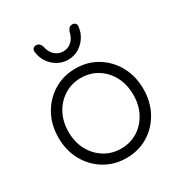

<svg xmlns="http://www.w3.org/2000/svg" viewBox="-172 -855 939 991"><g transform="rotate(-30 297.5 -359.0)"><path d="M550.5 -255.8Q550.5 -179.8 517.4 -119.5Q484.2 -59.2 427.2 -24.6Q370.2 10 298 10Q226.5 10 169.1 -24.6Q111.8 -59.2 78.2 -119.5Q44.8 -179.8 44.8 -255.8Q44.8 -332.5 78.2 -392.8Q111.8 -453 169.1 -487.8Q226.5 -522.5 298 -522.5Q370.2 -522.5 427.2 -487.8Q484.2 -453 517.4 -392.8Q550.5 -332.5 550.5 -255.8ZM490.5 -255.8Q490.5 -317.2 465.5 -364.5Q440.5 -411.8 397 -439.1Q353.5 -466.5 298 -466.5Q243.2 -466.5 199.4 -439.1Q155.5 -411.8 130.1 -364.5Q104.8 -317.2 104.8 -255.8Q104.8 -195.2 130.1 -148Q155.5 -100.8 199.4 -73.4Q243.2 -46 298 -46Q353.5 -46 397 -73.4Q440.5 -100.8 465.5 -148Q490.5 -195.2 490.5 -255.8ZM290.5 -580Q256.5 -580 228 -596.5Q199.5 -613 181.4 -640.8Q163.2 -668.5 160.2 -700.8Q157.8 -712.2 164.4 -720.1Q171 -728 181.8 -728Q194.5 -728 201.5 -721.5Q208.5 -715 212.5 -704Q219 -668.5 240.4 -649.1Q261.8 -629.8 290.5 -629.8Q319.2 -629.8 340.6 -649.5Q362 -669.2 368.5 -704Q373.5 -715 380 -721.5Q386.5 -728 399.2 -728Q410.2 -728 416.9 -720.2Q423.5 -712.5 421 -701.2Q418 -669 399.9 -641.1Q381.8 -613.2 353.6 -596.6Q325.5 -580 290.5 -580Z"/></g></svg>

Font: Quicksand Variable Light
Style: Regular
Weight: 300
Designer: Andrew Paglinawan
Foundry: Andrew Paglinawan
Version: Version 3.004